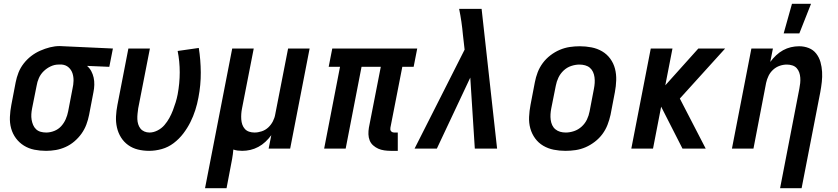

<svg xmlns="http://www.w3.org/2000/svg" viewBox="-20 -787 4440 1017"><path d="M224 12Q192 12 162 6Q132 0 107 -15.5Q82 -31 64.5 -54.5Q47 -78 39 -107Q31 -136 32.5 -168Q34 -200 40 -231L63 -351Q68 -377 78 -402.5Q88 -428 105.5 -450.5Q123 -473 145 -490Q167 -507 193 -518.5Q219 -530 245 -536.5Q271 -543 296 -543Q302 -543 307 -542.5Q312 -542 317 -542L578 -530L559 -433L441 -438Q455 -426 463.5 -410Q472 -394 476 -376Q480 -358 479.5 -338Q479 -318 475 -299L452 -179Q447 -153 437.5 -127.5Q428 -102 412 -79.5Q396 -57 374.5 -38.5Q353 -20 327.5 -8.5Q302 3 276 7.5Q250 12 224 12ZM225 -85Q246 -85 267.5 -93.5Q289 -102 304 -118.5Q319 -135 328 -155.5Q337 -176 341 -197L364 -317Q369 -338 369.5 -359Q370 -380 364 -398.5Q358 -417 343.5 -430Q329 -443 308 -445H289Q269 -445 248.5 -435.5Q228 -426 211.5 -410Q195 -394 186 -373.5Q177 -353 174 -333L150 -213Q147 -198 146 -182.5Q145 -167 147.5 -152.5Q150 -138 155.5 -125Q161 -112 171 -102.5Q181 -93 195 -89Q209 -85 225 -85Z M770 12Q739 12 710.5 5Q682 -2 659 -18.5Q636 -35 621 -59Q606 -83 599.5 -111.5Q593 -140 594.5 -170.5Q596 -201 602 -231L660 -530H774L712 -213Q710 -199 708.5 -184.5Q707 -170 707.5 -156Q708 -142 712 -129Q716 -116 724 -106Q732 -96 744.5 -90.5Q757 -85 772 -85Q793 -85 814.5 -96Q836 -107 851 -124.5Q866 -142 877 -162Q888 -182 896 -203Q904 -224 910.5 -245Q917 -266 921 -287Q932 -346 932 -404Q932 -462 921 -517L1033 -533Q1043 -470 1043.5 -403.5Q1044 -337 1031 -270Q1025 -237 1014.5 -204Q1004 -171 988.5 -140Q973 -109 951 -80Q929 -51 900 -29Q871 -7 837 2.5Q803 12 770 12Z M1066 210 1210 -530H1324L1262 -213Q1259 -198 1258 -183.5Q1257 -169 1258 -154.5Q1259 -140 1263.5 -127Q1268 -114 1277 -104Q1286 -94 1299.5 -89.5Q1313 -85 1328 -85Q1347 -85 1366.5 -91.5Q1386 -98 1401 -112Q1416 -126 1425.5 -144.5Q1435 -163 1438 -182L1506 -530H1620L1517 0H1403L1417 -71Q1403 -52 1386 -36Q1369 -20 1348.5 -9Q1328 2 1306.5 7Q1285 12 1263 12Q1251 12 1239 10.5Q1227 9 1216 5Q1214 30 1209.5 55Q1205 80 1200 105L1180 210Z M2087 12H2050Q2033 12 2015.5 9.5Q1998 7 1983.5 0.5Q1969 -6 1956.5 -17Q1944 -28 1938 -43.5Q1932 -59 1931.5 -76Q1931 -93 1934 -111L1997 -433H1895L1811 0H1697L1781 -433H1721L1740 -530H2190L2171 -433H2111L2048 -111Q2047 -106 2047.5 -101Q2048 -96 2051.5 -92Q2055 -88 2059.5 -86.5Q2064 -85 2069 -85H2087Z M2294 0H2176L2441 -524L2432 -603Q2429 -637 2424 -671.5Q2419 -706 2412 -740H2531L2613 0H2495L2471 -376Z M2975 12Q2943 12 2913 6Q2883 0 2857.5 -15Q2832 -30 2814.5 -54Q2797 -78 2789 -107Q2781 -136 2782.5 -168Q2784 -200 2790 -231L2813 -351Q2818 -378 2828 -404Q2838 -430 2855 -453Q2872 -476 2895.5 -494Q2919 -512 2945 -523Q2971 -534 2997.5 -538Q3024 -542 3051 -542Q3083 -542 3113.5 -536Q3144 -530 3169.5 -515Q3195 -500 3212.5 -476Q3230 -452 3237.5 -423Q3245 -394 3244 -362Q3243 -330 3237 -299L3214 -179Q3208 -152 3198 -126Q3188 -100 3171 -77Q3154 -54 3130.5 -36Q3107 -18 3081.5 -7Q3056 4 3029 8Q3002 12 2975 12ZM2977 -85Q2998 -85 3020.5 -92.5Q3043 -100 3061 -116.5Q3079 -133 3089 -154Q3099 -175 3103 -197L3126 -317Q3129 -332 3130 -347.5Q3131 -363 3129 -378Q3127 -393 3121 -406Q3115 -419 3104.5 -428Q3094 -437 3079.5 -441Q3065 -445 3049 -445Q3028 -445 3005.5 -437.5Q2983 -430 2965.5 -413.5Q2948 -397 2938 -376Q2928 -355 2924 -333L2900 -213Q2897 -198 2896 -182.5Q2895 -167 2897 -152Q2899 -137 2905 -124Q2911 -111 2922 -102Q2933 -93 2947 -89Q2961 -85 2977 -85Z M3324 0 3427 -530H3542L3504 -335L3679 -530H3821L3581 -265L3718 0H3595L3482 -222L3439 0Z M4112 210 4214 -317Q4217 -332 4218.5 -346.5Q4220 -361 4219 -375.5Q4218 -390 4213.5 -403Q4209 -416 4200 -426Q4191 -436 4177 -440.5Q4163 -445 4148 -445Q4129 -445 4110 -438.5Q4091 -432 4075.5 -418Q4060 -404 4051 -385.5Q4042 -367 4038 -348L3971 0H3857L3960 -530H4074L4060 -459Q4074 -478 4091 -494Q4108 -510 4128 -521Q4148 -532 4169.5 -537Q4191 -542 4213 -542Q4240 -542 4264 -532.5Q4288 -523 4303.5 -503Q4319 -483 4326 -458Q4333 -433 4334.5 -406.5Q4336 -380 4333 -353Q4330 -326 4325 -299L4226 210Z M4131 -610 4175 -767H4276L4214 -610Z"/></svg>

Font: Lode
Style: Bold Italic
Weight: 700
Italic angle: -11°
Monospace: yes
Designer: Belleve Invis
Foundry: Belleve Invis
Version: Version 29.2.0; ttfautohint (v1.8.3)